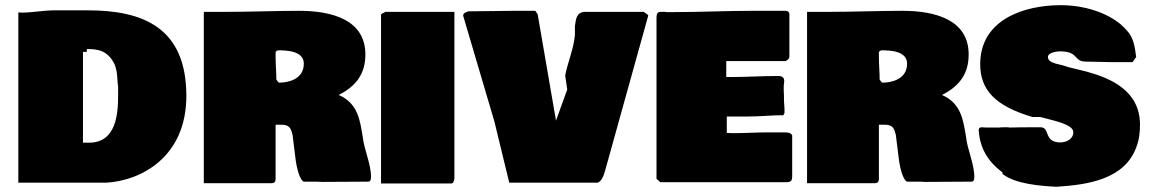

<svg xmlns="http://www.w3.org/2000/svg" viewBox="-20 -717 4374 731"><path d="M313.5 -677.7H188.5C145.9 -677.7 102.6 -668.9 60.5 -668.9C57.6 -668.9 52.7 -669.9 49.8 -669.9V-21.5H384.8C519.5 -29.3 689.5 -121.1 689.5 -351.6C689.5 -612.6 524 -677.7 313.5 -677.7ZM319.3 -173.8H295.9V-519.5H310.5V-530.3C352.5 -530.3 389.6 -525.4 416 -472.7C429.7 -437.5 424.8 -414.1 429.7 -388.7V-353.5C429.7 -282.9 422.2 -173.8 319.3 -173.8Z M755.9 -671.9V-19.5H1012.7C1031.2 -19.5 1029.3 -31.2 1029.3 -46.9V-242.2H1051.8C1084 -242.2 1087.9 -225.6 1093.8 -204.1L1104.5 -117.2C1109.4 -73.2 1123 -29.3 1136.7 -25.4H1169.9C1181.6 -25.4 1193.4 -25.4 1205.1 -24.4C1262.7 -24.4 1323.2 -25.4 1381.8 -25.4C1390.6 -25.4 1392.6 -34.2 1392.6 -43C1392.6 -93.1 1366.2 -147.5 1361.3 -194.3C1350.6 -257.8 1343.8 -323.2 1269.5 -355.5C1337.8 -389.6 1371.1 -438.1 1371.1 -509.8C1371.1 -642.3 1242.7 -675.8 1119.1 -675.8C1028.3 -675.8 931.6 -671.9 846.7 -671.9ZM1032.2 -414.1C1032.2 -442.4 1029.3 -470.7 1029.3 -499V-517.6C1029.3 -521.5 1035.2 -524.4 1039.1 -525.4C1068.4 -525.4 1136.7 -524.4 1136.7 -474.6C1136.7 -415 1077.1 -402.3 1043 -402.3C1038.1 -404 1035.3 -410.4 1032.2 -414.1Z M1430.7 -18.6H1698.2C1705.1 -18.6 1707 -23.4 1710 -36.1V-671.9H1447.3C1442.4 -667 1431.6 -667 1430.7 -660.2Z M2131.8 -429.7 2139.6 -376.1 2096.8 -257.8 2027 -663.2C2019.2 -671 2022.5 -675.8 2014.6 -675.8H1934.6C1879.9 -675.8 1817.4 -673.8 1759.8 -673.8V-671.9C1754.9 -670.9 1743.4 -667.9 1743.4 -657.1L1862.5 -253.7C1881 -178.5 1900.4 -96.7 1918.9 -21.5H2252.9C2267.6 -21.5 2278.6 -46.3 2284.5 -69.7L2448.2 -658.2C2447.3 -661.1 2434.6 -668.9 2430.7 -671.9H2208C2173.8 -670.9 2172.9 -643.6 2168.9 -618.2V-584C2164 -529.8 2141.6 -480.9 2131.8 -429.7Z M2479.5 -630.9V-36.1L2494.1 -23.4H2977.5C2993.2 -24.4 2996.1 -32.2 2996.1 -44.9V-201.2C2991.2 -213.9 2973.6 -212.9 2960 -212.9H2897.5C2858.4 -212.9 2813.5 -210 2770.5 -210C2762.7 -210 2754.9 -210.9 2747.1 -210.9V-273.4H2825.2C2875 -273.4 2918.9 -278.3 2958 -278.3V-277.3C2962.9 -277.3 2963.9 -280.3 2966.8 -287.1V-299.8C2966.8 -316.4 2964.8 -319.3 2964.8 -339.8V-353.5C2964.8 -361.3 2963.9 -367.2 2963.9 -372.1V-390.6C2963.9 -395.5 2965.8 -402.3 2965.8 -407.2C2965.8 -418.9 2961.9 -427.7 2942.4 -427.7C2880.9 -427.7 2824.2 -423.8 2766.6 -423.8H2745.1V-484.4H2971.7C2980.5 -491.2 2984.4 -492.2 2985.4 -500V-663.1C2985.4 -669.9 2981.4 -674.8 2972.7 -675.8H2842.8C2743.2 -675.8 2642.6 -670.9 2543.9 -670.9H2518.6C2515.6 -671.9 2512.7 -671.9 2507.8 -671.9H2496.1C2477.5 -671.9 2479.5 -658.2 2479.5 -630.9Z M3052.7 -671.9V-19.5H3309.6C3328.1 -19.5 3326.2 -31.2 3326.2 -46.9V-242.2H3348.6C3380.9 -242.2 3384.8 -225.6 3390.6 -204.1L3401.4 -117.2C3406.2 -73.2 3419.9 -29.3 3433.6 -25.4H3466.8C3478.5 -25.4 3490.2 -25.4 3502 -24.4C3559.6 -24.4 3620.1 -25.4 3678.7 -25.4C3687.5 -25.4 3689.5 -34.2 3689.5 -43C3689.5 -93.1 3663.1 -147.5 3658.2 -194.3C3647.5 -257.8 3640.6 -323.2 3566.4 -355.5C3634.7 -389.6 3668 -438.1 3668 -509.8C3668 -642.3 3539.6 -675.8 3416 -675.8C3325.2 -675.8 3228.5 -671.9 3143.6 -671.9ZM3329.1 -414.1C3329.1 -442.4 3326.2 -470.7 3326.2 -499V-517.6C3326.2 -521.5 3332 -524.4 3335.9 -525.4C3365.2 -525.4 3433.6 -524.4 3433.6 -474.6C3433.6 -415 3374 -402.3 3339.8 -402.3C3335 -404 3332.1 -410.4 3329.1 -414.1Z M4114.3 -482.4C4148.4 -482.4 4180.7 -480.5 4209 -480.5H4292L4305.7 -500C4300.8 -536.1 4296.9 -574.2 4269.5 -601.6C4223.7 -656.6 4126.8 -697.3 4018.6 -697.3C3876.1 -697.3 3711.9 -640.9 3711.9 -472.7C3711.9 -376 3767.6 -313.5 3911.1 -271.5H3940.4C3982.4 -259.8 4066.4 -245.1 4066.4 -213.9C4066.4 -186.5 4039.1 -174.8 4016.6 -174.8C3953.1 -174.8 3978.5 -232.4 3942.4 -232.4H3919.9C3888.7 -232.4 3851.6 -232.4 3823.2 -231.4C3820.3 -232.4 3818.4 -232.4 3816.4 -232.4H3803.7C3796.9 -232.4 3791 -232.4 3784.2 -231.4H3734.4C3728.5 -231.4 3722.7 -232.4 3716.8 -232.4C3710 -232.4 3706.1 -228.5 3706.1 -220.7C3710.9 -158.2 3735.4 -106.4 3796.9 -60.5V-54.7C3846.7 -15.6 3944.3 -8.8 4002.9 -5.9C4121.1 -13.7 4265.6 -33.2 4308.6 -163.1V-162.1C4316.4 -185.5 4320.3 -210.9 4320.3 -242.2C4320.3 -371.1 4210 -418.9 4117.2 -444.3L4045.7 -461.9C4024.2 -472.6 3969.7 -472.7 3969.7 -500C3969.7 -518.6 4008.8 -521.5 4015.6 -521.5C4089.1 -521.5 4065.9 -482.4 4114.3 -482.4Z"/></svg>

Font: Bowlby One SC
Style: Regular
Weight: 400
Width: 1
Version: Version 1.2